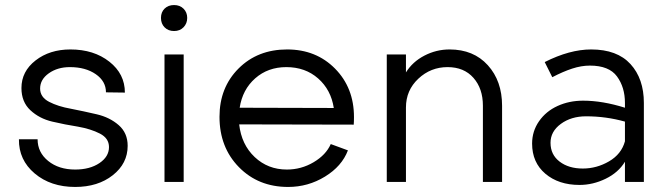

<svg xmlns="http://www.w3.org/2000/svg" viewBox="-20 -721 2649 761"><path d="M278 20Q181 20 117.5 -33.5Q54 -87 55 -169H129Q129 -117 171 -83Q213 -49 278 -49Q336 -49 374 -74.5Q412 -100 412 -138Q412 -173 376 -191.5Q340 -210 289 -219Q238 -227 187 -239Q136 -251 100.5 -284Q65 -317 65 -372Q65 -438 121 -481.5Q177 -525 259 -525Q352 -525 413.5 -476.5Q475 -428 475 -354L400 -355Q400 -399 359.5 -427Q319 -455 257 -455Q208 -455 173.5 -430.5Q139 -406 139 -370Q139 -336 174.5 -317.5Q210 -299 261 -290Q312 -280 363.5 -268Q415 -256 450.5 -225Q486 -194 486 -143Q486 -73 427 -26.5Q368 20 278 20Z M708 0H632V-505H708ZM618 -650Q618 -673 632.5 -687Q647 -701 670 -701Q693 -701 707.5 -686.5Q722 -672 722 -650Q722 -628 707.5 -613Q693 -598 670 -598Q647 -598 632.5 -612.5Q618 -627 618 -650Z M1117 -49Q1174 -49 1223 -78Q1272 -107 1291 -150L1359 -125Q1335 -62 1268 -21Q1201 20 1122 20Q1004 20 927 -58.5Q850 -137 850 -258Q850 -374 925.5 -449.5Q1001 -525 1118 -525Q1233 -525 1308 -449Q1383 -373 1383 -257Q1383 -238 1382 -227L928 -228Q937 -148 989.5 -98.5Q1042 -49 1117 -49ZM930 -294 1303 -293Q1292 -365 1241 -410Q1190 -455 1115 -455Q1042 -455 991.5 -410.5Q941 -366 930 -294Z M1762 -525Q1857 -525 1913.5 -462.5Q1970 -400 1970 -302V0H1894V-302Q1894 -370 1856.5 -412.5Q1819 -455 1754 -455Q1687 -455 1638 -409Q1589 -363 1589 -295V0H1513V-505H1589V-434Q1615 -476 1662 -500.5Q1709 -525 1762 -525Z M2532 -313V0H2457V-80Q2431 -37 2380.5 -12.5Q2330 12 2277 12Q2194 12 2141.5 -32.5Q2089 -77 2089 -152Q2089 -201 2116.5 -240.5Q2144 -280 2190 -301Q2236 -322 2291 -322Q2368 -322 2457 -294V-313Q2457 -375 2425.5 -418Q2394 -461 2318 -461Q2284 -461 2247.5 -449Q2211 -437 2169 -415L2139 -475Q2238 -525 2323 -525Q2426 -525 2479 -467Q2532 -409 2532 -313ZM2457 -161V-239Q2382 -260 2303 -260Q2244 -260 2203 -230Q2162 -200 2162 -155Q2162 -108 2198 -80.5Q2234 -53 2290 -53Q2345 -53 2394 -81.5Q2443 -110 2457 -161Z"/></svg>

Font: Metropolitano
Style: Regular
Weight: 400
Designer: Fonts by Alex Slobzheninov & Chris M. Simpson / Changes by Cristiano Sobral
Foundry: Fonts by Alex Slobzheninov & Chris M. Simpson / Changes by Cristiano Sobral
Version: Version 1.00;August 30, 2020;FontCreator 13.0.0.2681 64-bit